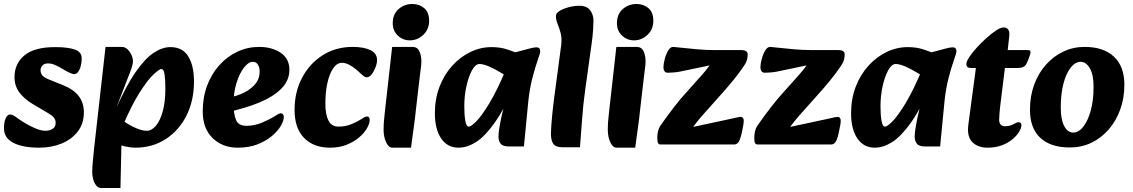

<svg xmlns="http://www.w3.org/2000/svg" viewBox="-20 -727 5698 966"><path d="M178 16Q94 16 47 -8.5Q0 -33 0 -81Q0 -114 9 -132.5Q18 -151 30 -151Q39 -151 48 -146Q57 -141 73 -129Q90 -117 114 -103Q138 -89 163.5 -79Q189 -69 209 -69Q230 -69 245 -79Q260 -89 260 -109Q260 -123 252 -134Q244 -145 220 -159L144 -204Q101 -230 77 -262.5Q53 -295 53 -339Q53 -407 103 -448.5Q153 -490 257 -490Q321 -490 356 -478Q391 -466 391 -434Q391 -402 380.5 -378Q370 -354 353 -354Q347 -354 340 -357Q333 -360 326 -363Q315 -368 297 -379Q279 -390 259.5 -399Q240 -408 222 -408Q203 -408 193.5 -397.5Q184 -387 184 -374Q184 -359 192.5 -348Q201 -337 229 -326L296 -299Q351 -277 376.5 -243Q402 -209 402 -162Q402 -105 371 -65Q340 -25 289 -4.5Q238 16 178 16Z M661 16Q630 16 590 4.5Q550 -7 513 -24L561 -153Q578 -134 606.5 -114.5Q635 -95 665.5 -82Q696 -69 718 -69Q743 -69 764.5 -94.5Q786 -120 799 -167.5Q812 -215 812 -281Q812 -325 808 -352.5Q804 -380 791 -380Q783 -380 754.5 -354.5Q726 -329 684 -264Q642 -199 592 -81L557 -166Q613 -293 661.5 -363Q710 -433 753.5 -461.5Q797 -490 837 -490Q899 -490 927.5 -443Q956 -396 956 -317Q956 -220 918 -145Q880 -70 813.5 -27Q747 16 661 16ZM490 219Q474 219 463.5 205.5Q453 192 448.5 173.5Q444 155 444 140Q444 120 446.5 91.5Q449 63 453 23L511 -491H592Q609 -491 621.5 -479Q634 -467 641.5 -450.5Q649 -434 649 -419Q649 -400 633.5 -361.5Q618 -323 597 -267L568 -191H614L599 -56L592 -43L586 219Z M1176 16Q1099 16 1049.5 -32.5Q1000 -81 1000 -166Q1000 -237 1022 -296Q1044 -355 1083.5 -399Q1123 -443 1174.5 -467Q1226 -491 1284 -491Q1348 -491 1392 -461.5Q1436 -432 1436 -376Q1436 -322 1395.5 -281Q1355 -240 1283 -210.5Q1211 -181 1116 -161L1103 -231Q1151 -237 1191.5 -253.5Q1232 -270 1258 -297Q1284 -324 1286 -359Q1288 -383 1279 -399.5Q1270 -416 1252 -416Q1230 -416 1207.5 -387Q1185 -358 1170 -310Q1155 -262 1155 -206Q1155 -155 1167 -124.5Q1179 -94 1220 -94Q1261 -94 1299.5 -110.5Q1338 -127 1363 -143Q1371 -148 1379 -152.5Q1387 -157 1393 -157Q1400 -157 1404 -151.5Q1408 -146 1408 -138Q1408 -120 1393 -94Q1378 -68 1348.5 -43Q1319 -18 1276 -1Q1233 16 1176 16Z M1640 16Q1558 16 1510 -33Q1462 -82 1462 -174Q1462 -264 1500 -336Q1538 -408 1604 -449.5Q1670 -491 1754 -491Q1810 -491 1843.5 -475Q1877 -459 1877 -424Q1877 -408 1869 -387.5Q1861 -367 1849.5 -352.5Q1838 -338 1825 -338Q1818 -338 1810.5 -343.5Q1803 -349 1797 -355Q1788 -364 1772 -377.5Q1756 -391 1737 -401Q1718 -411 1700 -411Q1675 -411 1656 -383Q1637 -355 1627 -308.5Q1617 -262 1617 -206Q1617 -151 1632.5 -120.5Q1648 -90 1683 -90Q1715 -90 1742 -100Q1769 -110 1792 -124Q1801 -130 1810.5 -135.5Q1820 -141 1827 -141Q1833 -141 1836.5 -136.5Q1840 -132 1840 -124Q1840 -106 1826.5 -82Q1813 -58 1786.5 -35.5Q1760 -13 1723.5 1.5Q1687 16 1640 16Z M1954 16Q1935 16 1922.5 -11.5Q1910 -39 1910 -73Q1910 -96 1911.5 -116Q1913 -136 1917 -170L1953 -491H2055Q2080 -491 2090 -469Q2100 -447 2100 -419Q2100 -405 2098 -389.5Q2096 -374 2092 -342L2073 -179Q2068 -130 2063 -95Q2058 -60 2054.5 -33.5Q2051 -7 2048 16ZM2042 -524Q2007 -524 1981.5 -548Q1956 -572 1956 -610Q1956 -656 1985.5 -681.5Q2015 -707 2054 -707Q2090 -707 2114.5 -686Q2139 -665 2139 -622Q2139 -580 2110 -552Q2081 -524 2042 -524Z M2287 16Q2231 16 2199.5 -30.5Q2168 -77 2168 -157Q2168 -230 2191.5 -291Q2215 -352 2255.5 -396.5Q2296 -441 2347 -465.5Q2398 -490 2453 -490Q2496 -490 2531.5 -478.5Q2567 -467 2592 -455L2563 -321Q2537 -339 2505 -358.5Q2473 -378 2443 -391.5Q2413 -405 2392 -405Q2372 -405 2354.5 -373Q2337 -341 2326.5 -292.5Q2316 -244 2316 -193Q2316 -149 2321 -119.5Q2326 -90 2339 -90Q2350 -90 2376.5 -116.5Q2403 -143 2443 -209Q2483 -275 2532 -393L2571 -297Q2517 -177 2468 -108.5Q2419 -40 2374.5 -12Q2330 16 2287 16ZM2542 10Q2510 10 2499 -4Q2488 -18 2488 -40Q2488 -57 2492.5 -84.5Q2497 -112 2504 -144Q2511 -176 2519 -204L2541 -279L2507 -305L2531 -456Q2563 -461 2592.5 -469Q2622 -477 2645 -483Q2668 -489 2679 -489Q2698 -489 2698 -469Q2698 -460 2685.5 -425Q2673 -390 2659 -336.5Q2645 -283 2638 -217L2616 10Z M2811 14Q2775 14 2763 -4.5Q2751 -23 2752 -59Q2753 -93 2757.5 -140Q2762 -187 2768 -233L2803 -496Q2808 -534 2801 -560Q2794 -586 2785.5 -606.5Q2777 -627 2777 -646Q2777 -661 2796 -672.5Q2815 -684 2842.5 -691Q2870 -698 2895 -698Q2933 -698 2949.5 -675Q2966 -652 2966 -623Q2966 -608 2964 -576Q2962 -544 2956 -503L2924 -273Q2914 -201 2908.5 -126Q2903 -51 2898 14Z M3082 16Q3063 16 3050.5 -11.5Q3038 -39 3038 -73Q3038 -96 3039.5 -116Q3041 -136 3045 -170L3081 -491H3183Q3208 -491 3218 -469Q3228 -447 3228 -419Q3228 -405 3226 -389.5Q3224 -374 3220 -342L3201 -179Q3196 -130 3191 -95Q3186 -60 3182.5 -33.5Q3179 -7 3176 16ZM3170 -524Q3135 -524 3109.5 -548Q3084 -572 3084 -610Q3084 -656 3113.5 -681.5Q3143 -707 3182 -707Q3218 -707 3242.5 -686Q3267 -665 3267 -622Q3267 -580 3238 -552Q3209 -524 3170 -524Z M3304 0Q3295 0 3291 -7Q3287 -14 3287 -33Q3287 -51 3290.5 -66Q3294 -81 3301 -92Q3331 -136 3367.5 -183.5Q3404 -231 3441 -271Q3479 -313 3513 -351.5Q3547 -390 3569 -427L3618 -412L3402 -367Q3388 -364 3369 -362.5Q3350 -361 3339 -361Q3330 -361 3324 -368Q3318 -375 3318 -390Q3318 -404 3324 -428Q3330 -452 3341 -471.5Q3352 -491 3367 -491Q3373 -491 3407 -487Q3441 -483 3487.5 -479Q3534 -475 3578 -475H3713Q3725 -475 3733.5 -469.5Q3742 -464 3742 -453Q3742 -445 3739 -429.5Q3736 -414 3722 -394Q3698 -358 3665.5 -318.5Q3633 -279 3593 -235Q3554 -192 3514 -146.5Q3474 -101 3442 -51L3391 -72L3661 -130Q3681 -135 3691.5 -137Q3702 -139 3706 -139Q3715 -139 3719.5 -131Q3724 -123 3720 -100Q3712 -51 3702.5 -25.5Q3693 0 3673 0Z M3792 0Q3783 0 3779 -7Q3775 -14 3775 -33Q3775 -51 3778.5 -66Q3782 -81 3789 -92Q3819 -136 3855.5 -183.5Q3892 -231 3929 -271Q3967 -313 4001 -351.5Q4035 -390 4057 -427L4106 -412L3890 -367Q3876 -364 3857 -362.5Q3838 -361 3827 -361Q3818 -361 3812 -368Q3806 -375 3806 -390Q3806 -404 3812 -428Q3818 -452 3829 -471.5Q3840 -491 3855 -491Q3861 -491 3895 -487Q3929 -483 3975.5 -479Q4022 -475 4066 -475H4201Q4213 -475 4221.5 -469.5Q4230 -464 4230 -453Q4230 -445 4227 -429.5Q4224 -414 4210 -394Q4186 -358 4153.5 -318.5Q4121 -279 4081 -235Q4042 -192 4002 -146.5Q3962 -101 3930 -51L3879 -72L4149 -130Q4169 -135 4179.5 -137Q4190 -139 4194 -139Q4203 -139 4207.5 -131Q4212 -123 4208 -100Q4200 -51 4190.5 -25.5Q4181 0 4161 0Z M4381 16Q4325 16 4293.5 -30.5Q4262 -77 4262 -157Q4262 -230 4285.5 -291Q4309 -352 4349.5 -396.5Q4390 -441 4441 -465.5Q4492 -490 4547 -490Q4590 -490 4625.5 -478.5Q4661 -467 4686 -455L4657 -321Q4631 -339 4599 -358.5Q4567 -378 4537 -391.5Q4507 -405 4486 -405Q4466 -405 4448.5 -373Q4431 -341 4420.5 -292.5Q4410 -244 4410 -193Q4410 -149 4415 -119.5Q4420 -90 4433 -90Q4444 -90 4470.5 -116.5Q4497 -143 4537 -209Q4577 -275 4626 -393L4665 -297Q4611 -177 4562 -108.5Q4513 -40 4468.5 -12Q4424 16 4381 16ZM4636 10Q4604 10 4593 -4Q4582 -18 4582 -40Q4582 -57 4586.5 -84.5Q4591 -112 4598 -144Q4605 -176 4613 -204L4635 -279L4601 -305L4625 -456Q4657 -461 4686.5 -469Q4716 -477 4739 -483Q4762 -489 4773 -489Q4792 -489 4792 -469Q4792 -460 4779.5 -425Q4767 -390 4753 -336.5Q4739 -283 4732 -217L4710 10Z M4948 16Q4900 16 4872 -12Q4844 -40 4852 -100L4890 -385H4864Q4842 -385 4842 -405Q4842 -417 4856.5 -439.5Q4871 -462 4894.5 -487.5Q4918 -513 4943.5 -536Q4969 -559 4992 -574Q5015 -589 5029 -589Q5045 -589 5052.5 -578.5Q5060 -568 5058 -547L5050 -475H5147Q5162 -475 5164 -470Q5166 -465 5163 -454Q5150 -413 5139.5 -399Q5129 -385 5101 -385H5036L5012 -191Q5010 -172 5008.5 -155Q5007 -138 5007 -124Q5007 -111 5013.5 -101.5Q5020 -92 5038 -92Q5061 -92 5078.5 -102Q5096 -112 5105 -112Q5119 -112 5119 -97Q5119 -84 5108 -65Q5097 -46 5075.5 -27.5Q5054 -9 5022 3.5Q4990 16 4948 16Z M5363 15Q5266 15 5214 -33.5Q5162 -82 5162 -175Q5162 -243 5183 -300.5Q5204 -358 5242 -401Q5280 -444 5330 -467.5Q5380 -491 5437 -491Q5532 -491 5584.5 -442Q5637 -393 5637 -301Q5637 -233 5616 -175.5Q5595 -118 5557.5 -75Q5520 -32 5470.5 -8.5Q5421 15 5363 15ZM5379 -60Q5407 -60 5430 -89Q5453 -118 5467.5 -169.5Q5482 -221 5482 -290Q5482 -352 5463 -384Q5444 -416 5417 -416Q5390 -416 5367 -387Q5344 -358 5330.5 -306.5Q5317 -255 5317 -186Q5317 -125 5334.5 -92.5Q5352 -60 5379 -60Z"/></svg>

Font: Alkatra
Style: Bold
Weight: 700
Designer: Suman Bhandary
Version: Version 1.100;gftools[0.9.22]